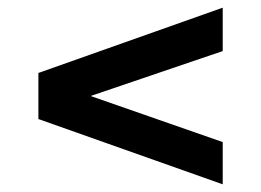

<svg xmlns="http://www.w3.org/2000/svg" viewBox="-20 -600 680 500"><path d="M80 -290V-410L560 -580V-467L216 -350L560 -230V-120Z"/></svg>

Font: Gold
Style: Regular
Weight: 400
Designer: jaiki
Version: Version 1.000